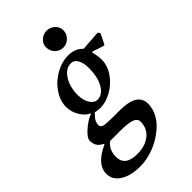

<svg xmlns="http://www.w3.org/2000/svg" viewBox="-285 -809 1124 1124"><g transform="rotate(-45 276.5 -247.0)"><path d="M205.1 -326.2Q205.1 -282.7 223.4 -253.7Q241.7 -224.6 268.6 -224.6Q309.6 -224.6 336.4 -270.8Q363.3 -316.9 363.3 -390.6Q363.3 -435.5 348.6 -460.9Q334 -486.3 308.6 -486.3Q264.6 -486.3 234.9 -439.9Q205.1 -393.6 205.1 -326.2ZM315.4 -88.9Q460.9 -88.9 460.9 0Q460.9 38.6 442.9 74.7Q424.8 110.8 393.1 138.7Q326.7 197.3 246.6 217.8Q207 228.5 170.9 228.5Q70.3 228.5 22.9 181.6Q-2.9 155.8 -2.9 119.1Q-2.9 40 111.3 -10.7V-15.6Q86.4 -28.8 76.4 -44.2Q66.4 -59.6 65.4 -85.9Q65.4 -109.9 103.8 -144Q142.1 -178.2 181.6 -193.4L182.6 -198.2Q156.2 -205.6 131.8 -243.9Q107.4 -282.2 107.4 -324.7Q107.4 -376.5 140.9 -425Q174.3 -473.6 227.1 -502.4Q277.3 -530.3 328.1 -530.3Q387.2 -530.3 420.9 -493.2L545.9 -502L555.7 -488.3L523.4 -422.9H513.7L443.4 -446.3L442.4 -436.5Q451.2 -406.2 451.2 -373Q451.2 -323.2 418.9 -277.3Q386.7 -231.4 337.9 -204.6Q290 -178.7 246.1 -178.7Q222.7 -178.7 205.1 -184.6L194.3 -173.8Q184.6 -164.1 182.6 -160.6Q179.2 -155.8 177.7 -153.8Q174.3 -148.9 172.9 -145.5Q172.9 -145 171.6 -141.8Q170.4 -138.7 169.4 -136.7Q166 -127.9 166 -117.2Q166 -98.6 186.5 -93.8Q205.6 -88.9 263.7 -88.9ZM149.4 -2Q147.9 -1 145 1Q133.3 9.8 122.1 28.3Q107.4 52.7 107.4 87.9Q107.4 165 208 165Q273.4 165 314.5 132.3Q355.5 99.6 355.5 44.9Q355.5 19.5 327.1 8.8Q299.3 -2 231.4 -2ZM414.1 -654.3Q414.1 -624.5 392.6 -603.3Q371.1 -582 341.8 -582Q312.5 -582 292 -603.3Q271.5 -624.5 271.5 -654.8Q271.5 -682.6 292.5 -702.1Q313.5 -721.7 341.8 -721.7Q371.6 -721.7 392.8 -701.9Q414.1 -682.1 414.1 -654.3Z"/></g></svg>

Font: Neuton
Style: Italic
Weight: 400
Italic angle: -9°
Designer: Brian M Zick
Version: Version 1.32